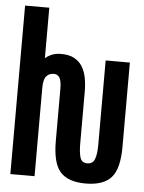

<svg xmlns="http://www.w3.org/2000/svg" viewBox="-52 -768 604 806"><g transform="rotate(5 250.0 -365.0)"><path d="M339 -4Q265 -4 232 -41Q199 -78 199 -171V-390Q199 -425 190.5 -438Q182 -451 166 -451Q147 -451 135 -437.5Q123 -424 123 -387V-16H21V-726H123V-513Q134 -523 150.5 -530Q167 -537 190 -537Q222 -537 243.5 -526Q265 -515 278 -495Q291 -475 296.5 -447.5Q302 -420 302 -388V-170Q302 -132 308.5 -110.5Q315 -89 339 -89Q362 -89 370 -110.5Q378 -132 378 -170V-526H480V-171Q480 -78 446.5 -41Q413 -4 339 -4Z"/></g></svg>

Font: D2Coding ligature
Style: Bold
Weight: 700
Monospace: yes
Designer: Yong-Rak Park; Jeong-Hwan Yoon; Sang-Min Lee;
Foundry: NHN Corporation
Version: Version 1.3.2; Build 20180524